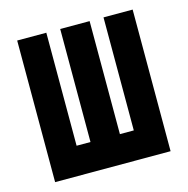

<svg xmlns="http://www.w3.org/2000/svg" viewBox="-83 -600 667 681"><g transform="rotate(-15 250.0 -260.0)"><path d="M38 0V-520H145V-105H196V-520H304V-105H355V-520H462V0Z"/></g></svg>

Font: Iosevka SS18 Extrabold
Style: Regular
Weight: 800
Monospace: yes
Designer: Belleve Invis
Foundry: Belleve Invis
Version: Version 25.1.1; ttfautohint (v1.8.4)